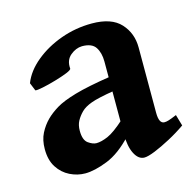

<svg xmlns="http://www.w3.org/2000/svg" viewBox="-76 -521 625 613"><g transform="rotate(-15 237.0 -214.5)"><path d="M472.2 -54.2Q446.3 -36.1 417.5 -20.8Q388.7 -5.4 365 4.2Q341.3 13.7 329.6 13.7Q310.1 13.7 297.6 -10.5Q285.2 -34.7 285.2 -75.7V-315.9Q285.2 -344.2 273.2 -362.8Q261.2 -381.3 228.5 -381.3Q208 -380.9 189.7 -365.5Q171.4 -350.1 173.8 -322.3Q174.3 -317.9 157.5 -311Q140.6 -304.2 117.2 -297.4Q93.8 -290.5 73.7 -286.4Q53.7 -282.2 48.3 -283.7L37.6 -310.1Q52.2 -347.7 89.1 -377.9Q126 -408.2 175 -425.8Q224.1 -443.4 277.3 -443.4Q342.3 -443.4 372.3 -410.6Q402.3 -377.9 402.3 -330.6V-114.7Q402.3 -78.6 420.4 -78.6Q426.8 -78.6 434.8 -81.1Q442.9 -83.5 461.4 -91.3ZM289.6 -217.3Q235.8 -208.5 213.1 -200.2Q190.4 -191.9 178.7 -180.2Q166.5 -168 159.2 -154.5Q151.9 -141.1 151.9 -122.1Q151.9 -91.3 166.7 -80.8Q181.6 -70.3 193.4 -70.3Q209.5 -70.3 231.7 -79.8Q253.9 -89.4 289.6 -121.6L293.5 -66.4Q250.5 -20 207.8 -3.2Q165 13.7 134.3 13.7Q108.4 13.7 84 1.7Q59.6 -10.3 44.2 -34.2Q28.8 -58.1 28.8 -94.2Q28.8 -124.5 40 -146.5Q51.3 -168.5 67.9 -185.1Q83 -200.2 105.5 -213.9Q127.9 -227.5 170.7 -240Q213.4 -252.4 289.6 -264.2Z"/></g></svg>

Font: Namdhinggo
Style: Bold
Weight: 700
Designer: Victor Gaultney
Foundry: SIL International
Version: Version 3.001